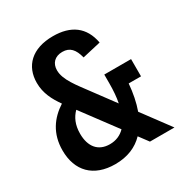

<svg xmlns="http://www.w3.org/2000/svg" viewBox="-174 -874 969 1018"><g transform="rotate(-30 310.0 -365.0)"><path d="M426.5 -376.5C426.5 -333 423.5 -293 416.5 -258L322 -385.5C270.5 -455.5 220.5 -515 220.5 -573.5C220.5 -616 247 -644.5 293.5 -644.5C339 -644.5 363 -617.5 377 -562.5L490 -588.5C471 -692 401.5 -741.5 292 -741.5C162.5 -741.5 94.5 -671.5 94.5 -569.5C94.5 -506 121 -456 155 -408C83.5 -362 33.5 -294 33.5 -191C33.5 -65.5 108 12 240.5 12C316.5 12 374 -13.5 416 -57L458.5 0H608.5L483.5 -168.5C500 -214.5 510.5 -267.5 515 -323.5H590.5V-429H426.5ZM158.5 -221.5C158.5 -275.5 176.5 -313.5 204.5 -341.5L360.5 -132C336.5 -107.5 306 -94 268.5 -94C197.5 -94 158.5 -141.5 158.5 -221.5Z"/></g></svg>

Font: Monaspace Argon SemiBold
Style: Regular
Weight: 600
Designer: Riley Cran & the Lettermatic Team
Foundry: Lettermatic
Version: Version 1.000 (Monaspace Argon)